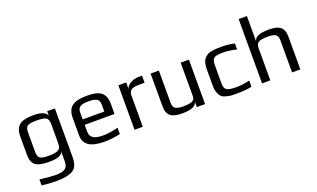

<svg xmlns="http://www.w3.org/2000/svg" viewBox="-91 -1222 3246 1964"><g transform="rotate(-20 1532.5 -240.0)"><path d="M60 -334V-137C60 -83 74 -45 101 -23C128 -1 178 10 253 10C313 10 398 0 401 -52V64C401 140 351 159 269 159C229 159 171 154 94 145V209C137 216 192 220 261 220C338 220 395 208 434 185C472 161 491 115 491 46V-484H407V-437C392 -475 343 -494 259 -494C128 -494 60 -458 60 -334ZM401 -131C401 -99 391 -78 371 -67C350 -56 317 -50 272 -50C223 -50 190 -55 174 -66C157 -76 149 -98 149 -131V-350C149 -382 157 -404 172 -415C187 -426 220 -432 270 -432C323 -432 359 -426 376 -415C393 -403 401 -381 401 -350Z M843 -494C706 -494 629 -458 629 -329V-138C629 -39 703 10 851 10C908 10 966 3 1026 -10V-79C963 -63 909 -55 863 -55C781 -55 720 -73 720 -149V-222H1045V-329C1045 -458 976 -494 843 -494ZM838 -434C911 -434 955 -423 955 -357V-281H720V-357C720 -423 767 -434 838 -434Z M1267 -405V-484H1182V0H1272V-341C1272 -407 1321 -417 1393 -417H1443V-494H1399C1347 -494 1267 -456 1267 -405Z M1701 10C1798 10 1851 -13 1860 -59V0H1950V-484H1860V-119C1860 -94 1850 -77 1831 -68C1812 -59 1777 -54 1727 -54C1704 -54 1686 -56 1671 -61C1636 -70 1623 -93 1623 -134V-484H1533V-129C1533 -23 1586 10 1701 10Z M2456 -4V-72C2406 -59 2357 -53 2310 -53C2257 -53 2223 -59 2206 -71C2189 -82 2180 -106 2180 -141V-339C2180 -378 2188 -403 2203 -415C2218 -427 2250 -433 2300 -433C2347 -433 2397 -426 2449 -413V-479C2403 -489 2357 -494 2311 -494C2260 -494 2242 -493 2199 -487C2159 -480 2141 -466 2119 -442C2096 -416 2088 -376 2088 -326V-148C2088 -118 2092 -93 2100 -73C2116 -32 2133 -13 2177 -2C2222 11 2242 10 2301 10C2360 10 2412 5 2456 -4Z M2819 -494C2722 -494 2669 -471 2660 -425V-700H2570V0H2660V-349C2660 -378 2668 -399 2685 -411C2702 -423 2738 -429 2793 -429C2816 -429 2835 -427 2850 -423C2884 -413 2897 -390 2897 -349V0H2987V-355C2987 -461 2934 -494 2819 -494Z"/></g></svg>

Font: Gamestation Text
Style: Bold
Weight: 400
Designer: Jonas Hecksher
Foundry: Jonas Hecksher, Playtypeª, e-types AS
Version: Version 1.003